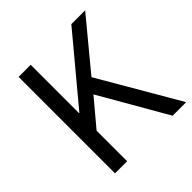

<svg xmlns="http://www.w3.org/2000/svg" viewBox="-193 -882 1032 1032"><g transform="rotate(-45 323.0 -366.5)"><path d="M101 0H193V-232L319 -382L539 0H642L377 -455L607 -733H502L195 -365H193V-733H101Z"/></g></svg>

Font: ChiuKong Gothic CL
Style: Regular
Weight: 400
Designer: Ryoko NISHIZUKA 西塚涼子 (kana, bopomofo & ideographs); Paul D. Hunt (Latin, Greek & Cyrillic); Sandoll Communications 산돌커뮤니
Foundry: Adobe
Version: Version 1.300